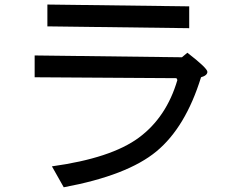

<svg xmlns="http://www.w3.org/2000/svg" viewBox="-20 -750 1040 825"><path d="M793 -628.9 183.6 -636.7V-730.5L793 -722.7ZM843.8 -418Q777.3 -203.1 652.3 -99.6Q527.3 3.9 253.9 54.7L203.1 -35.2Q457 -70.3 576.2 -158.2Q695.3 -246.1 742.2 -406.2L738.3 -414.1L128.9 -418V-511.7L761.7 -503.9L785.2 -523.4Q871.1 -457 871.1 -441.4Q871.1 -425.8 843.8 -418Z"/></svg>

Font: WenQuanYi Micro Hei
Style: Regular
Weight: 400
Foundry: Ascender Corporation
Version: Version 0.2.0-beta